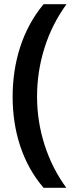

<svg xmlns="http://www.w3.org/2000/svg" viewBox="-20 -734 366 912"><path d="M40 -274C40 -113 86 41 187 158H295C204 34 156 -120 156 -275C156 -433 204 -589 296 -714H187C86 -593 40 -437 40 -274Z"/></svg>

Font: Noto Sans Vithkuqi SemiBold
Style: Regular
Weight: 600
Version: Version 1.001